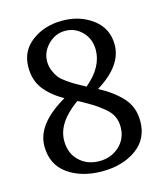

<svg xmlns="http://www.w3.org/2000/svg" viewBox="-105 -762 730 852"><g transform="rotate(-15 260.0 -336.0)"><path d="M62 -521Q62 -595 120 -638.5Q178 -682 260 -682Q341 -682 399.5 -638Q458 -594 458 -519Q458 -423 336 -348Q403 -312 441.5 -269Q480 -226 480 -162Q480 -80 417 -35Q354 10 260 10Q166 10 103 -34.5Q40 -79 40 -164Q40 -266 181 -347Q125 -379 93.5 -419.5Q62 -460 62 -521ZM131 -164Q131 -107 167.5 -72Q204 -37 260 -37Q314 -37 351.5 -71.5Q389 -106 389 -160Q389 -187 378.5 -209Q368 -231 342.5 -251.5Q317 -272 298.5 -283.5Q280 -295 242 -316Q236 -318 233 -320Q131 -248 131 -164ZM371 -519Q371 -568 339 -601.5Q307 -635 260 -635Q216 -635 182.5 -601.5Q149 -568 149 -523Q149 -501 157.5 -481Q166 -461 175.5 -448.5Q185 -436 208.5 -419.5Q232 -403 244.5 -396Q257 -389 288 -372L289 -371Q371 -439 371 -519Z"/></g></svg>

Font: Andada
Style: Regular
Weight: 400
Designer: Carolina Giovagnoli
Foundry: Carolina Giovagnoli
Version: Version 1.003